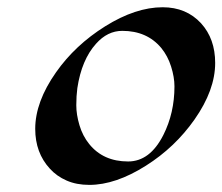

<svg xmlns="http://www.w3.org/2000/svg" viewBox="-20 -504 616 532"><path d="M227.5 8.3Q191.9 8.3 164.6 -3.7Q137.2 -15.6 118.2 -36.6Q77.6 -80.6 77.6 -147Q77.6 -221.7 135.3 -303.7Q188 -378.9 271.5 -431.2Q356 -483.9 430.7 -483.9Q496.1 -483.9 537.1 -439.5Q576.2 -396.5 576.2 -329.6Q576.2 -254.4 519 -172.9Q464.8 -95.7 384.3 -44.9Q300.3 8.3 227.5 8.3ZM463.4 -264.6Q463.4 -290 454.1 -319.6Q444.8 -349.1 426.8 -371.1Q387.2 -418.5 318.8 -418.5Q277.8 -418.5 246.1 -382.8Q206.1 -338.4 194.3 -259.8Q191.4 -238.3 191.4 -212.4Q191.4 -186.5 200.2 -157Q209 -127.4 227.1 -105Q266.1 -56.6 335 -56.6Q395.5 -56.6 432.6 -129.9Q463.4 -190.9 463.4 -264.6Z"/></svg>

Font: Fondamento
Style: Italic
Weight: 400
Italic angle: -12°
Version: Version 1.000